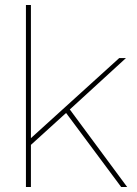

<svg xmlns="http://www.w3.org/2000/svg" viewBox="-20 -750 548 770"><path d="M466 0 245 -297 104 -169V0H84V-730H104V-196L458 -517H485L260 -311L490 0Z"/></svg>

Font: Raleway Thin
Style: Regular
Weight: 100
Designer: Matt McInerney, Pablo Impallari, Rodrigo Fuenzalida
Foundry: Matt McInerney, Pablo Impallari, Rodrigo Fuenzalida
Version: Version 4.026